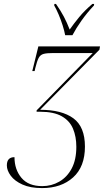

<svg xmlns="http://www.w3.org/2000/svg" viewBox="-20 -951 531 981"><path d="M195 10Q135 10 95 -8Q55 -26 35 -53Q15 -80 15 -106Q15 -148 54 -148Q54 -85 89.5 -42.5Q125 0 196 0Q243 0 283 -23Q323 -46 346.5 -90.5Q370 -135 370 -201Q370 -253 353 -293.5Q336 -334 295.5 -357Q255 -380 186 -380H167V-387L454 -680H252Q219 -680 202.5 -675.5Q186 -671 177.5 -655Q169 -639 160 -602L157 -588H145L176 -714H491L488 -697L185 -390Q296 -390 355 -346.5Q414 -303 414 -202Q414 -99 353.5 -44.5Q293 10 195 10ZM313 -771Q309 -793 300 -821.5Q291 -850 279.5 -877Q268 -904 257 -923L258 -931H266Q291 -895 306.5 -865.5Q322 -836 336 -800Q357 -830 384.5 -863.5Q412 -897 452 -931H461L460 -923Q425 -886 397 -846.5Q369 -807 350 -771Z"/></svg>

Font: Noto Serif Display Condensed ExtraLight
Style: Italic
Weight: 200
Width: 3
Italic angle: -12°
Designer: Monotype Design Team
Foundry: Monotype Imaging Inc.
Version: Version 2.009